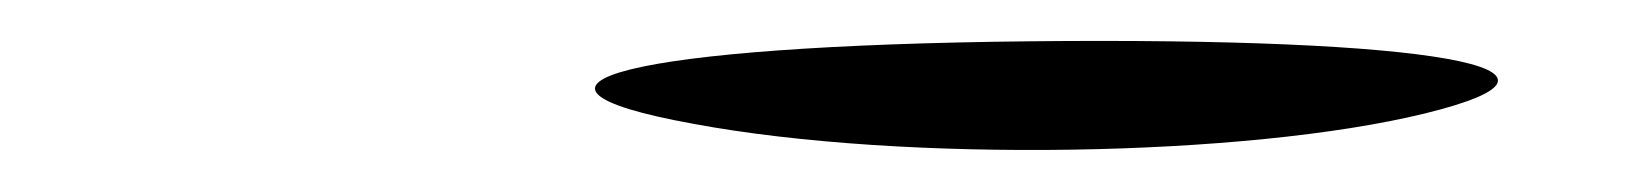

<svg xmlns="http://www.w3.org/2000/svg" viewBox="-20 -404 794 93"><path d="M316 -344C418 -325 584 -328 670 -349C760 -371 673 -386 479 -384C285 -382 211 -363 316 -344Z"/></svg>

Font: Venom Sans
Style: Obl
Weight: 400
Version: Version 1.001